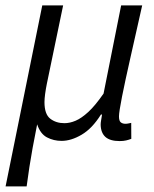

<svg xmlns="http://www.w3.org/2000/svg" viewBox="-27 -506 565 705"><path d="M-6.5 178.5 128.2 -486.1H204.8L144.8 -197.4Q141.2 -179.3 138.7 -161.1Q136.3 -142.8 136.3 -131.1Q136.3 -86.6 157.5 -70.2Q178.8 -53.7 209.5 -53.7Q229.6 -53.7 250.8 -62.8Q272.1 -71.8 297.5 -95.1Q322.8 -118.4 353.3 -162.5L417.8 -486.1H495.1Q471.6 -381.4 452 -294.8Q432.4 -208.2 421.1 -151.4Q409.9 -94.6 409.9 -78.8Q409.9 -61.9 416.6 -56.7Q423.3 -51.5 433.3 -51.5Q439 -51.5 444.5 -52.7Q450.1 -53.8 454.8 -54.8L455.1 3.8Q446.3 7.2 436.2 9.6Q426.1 12 412.2 12Q377.3 12 360.3 -3Q343.4 -18 342.6 -47.6Q342.6 -54.5 343.9 -62.1Q345.2 -69.7 347.7 -85.5H343.7Q311.4 -34 272.8 -11.4Q234.3 11.3 199 11.3Q170.1 11.3 145.6 -1.5Q121.1 -14.3 109.4 -49.4Q99.3 1 92.7 37.6Q86.1 74.2 81 106.9Q76 139.6 70.8 178.5Z"/></svg>

Font: Source Sans Variable
Style: Italic
Weight: 200
Italic angle: -11°
Designer: Paul D. Hunt
Foundry: Adobe Systems Incorporated
Version: Version 3.006;hotconv 1.0.111;makeotfexe 2.5.65597